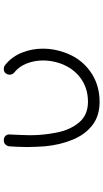

<svg xmlns="http://www.w3.org/2000/svg" viewBox="220 -706 559 1040"><g transform="rotate(-90 500.0 -185.5)"><path d="M469 74Q393 74 342.5 35Q292 -4 264 -71.5Q236 -139 228 -222Q227 -240 225.5 -266Q224 -292 224 -320Q224 -348 225.5 -374Q227 -400 228 -417Q230 -428 238.5 -436.5Q247 -445 260 -445Q276 -445 285 -435.5Q294 -426 292 -410Q291 -382 289.5 -355.5Q288 -329 288 -304Q288 -267 291.5 -232Q295 -197 302 -161Q316 -87 356.5 -38Q397 11 469 11Q543 11 597.5 -29Q652 -69 677 -139Q685 -162 689 -185.5Q693 -209 693 -232Q693 -279 676.5 -321Q660 -363 627 -389Q616 -399 616 -413Q616 -424 623 -434Q631 -445 646 -445Q659 -445 668 -438Q714 -401 735.5 -346.5Q757 -292 757 -233Q757 -175 737 -118Q707 -30 635.5 22Q564 74 469 74Z"/></g></svg>

Font: Hachi Maru Pop
Style: Regular
Weight: 400
Designer: Nontynet
Foundry: Nontynet
Version: Version 1.300